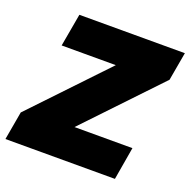

<svg xmlns="http://www.w3.org/2000/svg" viewBox="-132 -786 895 903"><g transform="rotate(20 315.5 -334.0)"><path d="M-12 0 13 -142 357 -504H86L115 -668H643L618 -526L274 -164H564L536 0Z"/></g></svg>

Font: Celebes Black
Style: Italic
Weight: 900
Italic angle: -10°
Designer: Anugrah Pasau
Foundry: Lafontype
Version: Version 1.000; ttfautohint (v1.8.4)